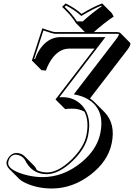

<svg xmlns="http://www.w3.org/2000/svg" viewBox="-20 -832 781 1120"><path d="M423.3 -696.8Q400.9 -733.9 362.3 -772.5Q352.5 -781.7 342.3 -792L362.8 -812Q417.5 -785.2 455.6 -751Q521 -791 575.7 -812L632.3 -755.4L643.1 -735.4Q587.4 -698.2 527.8 -645H659.2Q676.3 -644.5 682.1 -639.6L738.3 -583Q741.2 -579.1 740.7 -574.2Q736.8 -557.6 716.8 -533.2L504.9 -257.8Q520.5 -247.6 532.2 -235.4L588.9 -178.7Q655.8 -110.4 631.3 5.4Q609.4 109.4 507.8 187.5Q403.3 267.1 283.7 267.6Q197.8 267.6 128.9 235.4Q104 223.6 90.3 210L33.7 153.3Q14.2 132.3 18.6 109.9Q35.2 64.5 73.2 60.1Q104 60.5 123 79.1L179.7 135.7Q187 143.6 190.4 151.4Q192.9 156.2 194.8 160.6Q222.7 173.8 253.9 173.8Q319.3 173.8 396.5 99.6Q468.8 28.8 483.9 -42Q501 -125.5 472.7 -180.7Q439 -198.7 401.9 -198.2Q374.5 -198.2 360.4 -195.3L303.7 -252L531.2 -548.3H382.3Q313.5 -547.4 266.6 -463.4Q254.4 -440.9 248 -420.4L222.2 -422.4L166 -479L227.1 -667Q235.4 -665 254.4 -657.7Q289.1 -645 304.2 -645H475.1ZM304.2 -634.8Q288.6 -634.8 239.7 -652.3Q235.8 -653.8 233.4 -654.8L179.2 -487.8H184.6Q210.9 -562 264.2 -596.2Q293.9 -614.3 325.7 -615.2H594.7L326.2 -264.6Q333.5 -264.6 345.2 -265.1Q413.6 -265.1 459 -216.3Q500 -170.9 500.5 -100.1Q500 -71.3 493.7 -40Q477.5 36.1 401.4 108.9Q322.8 183.1 253.9 184.1Q173.8 184.1 133.8 116.2Q128.4 107.4 124.5 99.1Q107.4 73.7 73.2 69.8Q37.6 71.3 28.3 112.3Q20.5 148.4 91.3 175.8Q116.2 185.5 146 191.9Q189.5 201.2 227.1 201.2Q349.1 201.2 453.1 116.7Q544.4 42.5 564.9 -53.2Q591.3 -178.2 511.7 -240.7Q476.6 -267.6 426.3 -278.3L410.6 -281.7L652.3 -596.2Q670.4 -618.7 674.3 -632.8Q668.9 -634.8 659.2 -634.8ZM428.7 -707H462.4Q521 -759.8 573.2 -795.4L570.8 -799.3Q519.5 -778.3 460.9 -742.7L454.6 -738.8L448.7 -743.7Q412.6 -775.9 364.7 -799.8L356.9 -792Q403.3 -747.1 428.7 -707Z"/></svg>

Font: Linux Biolinum Shadow O
Style: Italic
Weight: 400
Italic angle: -12°
Designer: Philipp H. Poll
Foundry: Philipp H. Poll
Version: Version 0.6.2